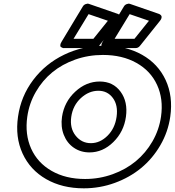

<svg xmlns="http://www.w3.org/2000/svg" viewBox="-20 -979 941 1034"><path d="M77.1 -351.1Q92.8 -460.9 158.7 -548.3Q224.6 -635.7 325.2 -684.3Q425.8 -732.9 542 -732.9Q658.2 -732.9 744.9 -684.1Q831.5 -635.3 872.1 -547.9Q912.6 -460.4 897 -351.1Q885.3 -268.6 843.5 -196.8Q801.8 -125 740.2 -74.2Q678.7 -23.4 598.4 5.9Q518.1 35.2 431.2 35.2Q314.9 35.2 228.5 -14.4Q142.1 -64 101.6 -152.3Q61 -240.7 77.1 -351.1ZM127 -351.1Q113.3 -255.4 147.7 -178.7Q182.1 -102.1 258.1 -58.6Q334 -15.1 438 -15.1Q515.6 -15.1 586.7 -40.8Q657.7 -66.4 711.4 -110.8Q765.1 -155.3 801 -217.5Q836.9 -279.8 847.2 -351.1Q860.8 -445.8 825.9 -521.7Q791 -597.7 714.6 -640.4Q638.2 -683.1 534.2 -683.1Q456.1 -683.1 385.5 -658.2Q314.9 -633.3 261.7 -589.6Q208.5 -545.9 172.9 -484.1Q137.2 -422.4 127 -351.1ZM312 -754.9 425.8 -943.8Q430.7 -952.6 440.9 -956.8Q451.2 -960.9 459 -958L612.8 -904.8Q615.2 -903.8 617.2 -903.1Q619.1 -902.3 623 -899.2Q627 -896 628.7 -892.1Q630.4 -888.2 628.9 -881.6Q627.4 -875 621.1 -867.2L512.2 -731Q502.9 -720.2 490.2 -720.2H330.1Q330.1 -720.7 325.9 -720Q321.8 -719.2 316.9 -721.2Q312 -723.1 308.1 -725.8Q304.2 -728.5 304.7 -736.3Q305.2 -744.1 312 -754.9ZM314 -350.1Q326.2 -430.7 385.3 -485.4Q444.3 -540 517.1 -540Q588.9 -540 629.2 -485.4Q669.4 -430.7 658.2 -350.1Q647 -269.5 590.3 -213.9Q533.7 -158.2 461.9 -158.2Q414.6 -158.2 377.7 -183.3Q340.8 -208.5 323.5 -252.9Q306.2 -297.4 314 -350.1ZM469.2 -208Q518.6 -208 558.8 -247.8Q599.1 -287.6 607.9 -350.1Q616.7 -412.1 587.9 -451.2Q559.1 -490.2 509.8 -490.2Q458.5 -490.2 415.5 -450.7Q372.6 -411.1 363.8 -350.1Q355 -289.1 387.2 -248.5Q419.4 -208 469.2 -208ZM376 -770H482.9L561 -867.2L457 -902.8ZM533.2 -754.9 647 -943.8Q651.9 -952.6 662.1 -956.8Q672.4 -960.9 680.2 -958L834 -904.8Q835.9 -904.3 838.1 -903.3Q840.3 -902.3 844.2 -899.2Q848.1 -896 849.6 -892.1Q851.1 -888.2 849.6 -881.6Q848.1 -875 841.8 -867.2L732.9 -731Q723.6 -720.2 710.9 -720.2H550.8Q550.8 -720.7 546.6 -720Q542.5 -719.2 537.6 -721.2Q532.7 -723.1 529.1 -725.8Q525.4 -728.5 525.9 -736.3Q526.4 -744.1 533.2 -754.9ZM597.2 -770H704.1L782.2 -867.2L678.2 -902.8Z"/></svg>

Font: Trueno Black Outline
Style: Italic
Weight: 900
Width: 6
Designer: Julieta Ulanovsky
Foundry: Julieta Ulanovsky
Version: Version 3.001b | FøM Fix